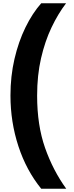

<svg xmlns="http://www.w3.org/2000/svg" viewBox="-20 -793 453 1174"><path d="M44 -209Q44 -327 68.5 -432.5Q93 -538 135.5 -625Q178 -712 232 -773H384Q335 -709 295 -625Q255 -541 231 -437Q207 -333 207 -208Q207 -27 255.5 111Q304 249 385 361H232Q141 249 92.5 101Q44 -47 44 -209Z"/></svg>

Font: Noto Sans Telugu Condensed Black
Style: Regular
Weight: 900
Width: 3
Designer: Jelle Bosma - Monotype Design Team
Foundry: Monotype Imaging Inc.
Version: Version 2.005; ttfautohint (v1.8.4.7-5d5b)